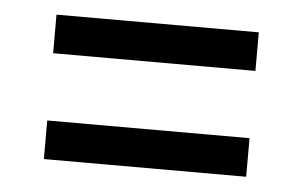

<svg xmlns="http://www.w3.org/2000/svg" viewBox="-32 -495 548 347"><g transform="rotate(5 242.0 -322.0)"><path d="M58 -453H425V-383H58ZM58 -261H425V-191H58Z"/></g></svg>

Font: Noto Sans Bengali Condensed
Style: Regular
Weight: 400
Width: 3
Designer: Jelle Bosma - Monotype Design Team
Foundry: Monotype Imaging Inc.
Version: Version 2.003